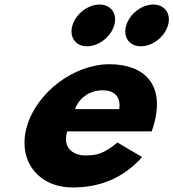

<svg xmlns="http://www.w3.org/2000/svg" viewBox="-20 -811 764 846"><path d="M418.5 -791C367.5 -791 314.3 -750 299.1 -699C283.9 -648 312.7 -607 363.7 -607C414.7 -607 467.9 -648 483.1 -699C498.3 -750 469.5 -791 418.5 -791ZM655.5 -791C604.5 -791 551.3 -750 536.1 -699C520.9 -648 549.7 -607 600.7 -607C651.7 -607 704.9 -648 720.1 -699C735.3 -750 706.5 -791 655.5 -791ZM648.1 -232C650.9 -238 654.1 -249 656.2 -256C709.8 -436 618.2 -528 462.2 -528C307.2 -528 143.9 -406 99.2 -256C54.9 -107 145.5 15 300.5 15C414.5 15 519.6 -22 606.4 -119L497.5 -183C440.8 -137 412.5 -126 355.5 -126C310.5 -126 252.6 -153 276.1 -232ZM310.3 -330C327.3 -377 372 -413 433 -413C485 -413 513.3 -384 505.3 -330Z"/></svg>

Font: Hussar
Style: BdOblThree
Weight: 700
Foundry: Cannot Into Space Fonts
Version: Version 2.00